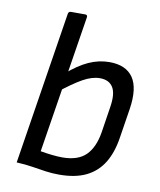

<svg xmlns="http://www.w3.org/2000/svg" viewBox="-80 -746 683 822"><g transform="rotate(10 262.0 -335.5)"><path d="M233 12Q202 12 174 8Q146 4 115.5 -1Q85 -6 45 -8L150 -673Q152 -683 162 -683H224Q235 -683 233 -671L138 -73Q160 -69 186.5 -66Q213 -63 233 -63Q301 -63 335.5 -97Q370 -131 381 -199L398 -309Q408 -369 391 -397Q374 -425 334 -425Q300 -425 260.5 -403Q221 -381 162 -334L179 -417Q228 -460 272 -480Q316 -500 362 -500Q434 -500 465 -455Q496 -410 482 -318L462 -191Q452 -124 424.5 -79Q397 -34 350 -11Q303 12 233 12Z"/></g></svg>

Font: Sofia Sans Hairline
Style: Italic
Weight: 1
Italic angle: -9°
Designer: Botio Nikoltchev, Ani Petrova
Foundry: lettersoup
Version: Version 4.102